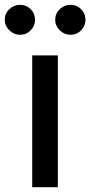

<svg xmlns="http://www.w3.org/2000/svg" viewBox="-62 -775 374 795"><path d="M71.4 0V-545.5H177.6V0ZM20.6 -631Q-4.3 -631 -23.3 -649.5Q-42.3 -668 -42.3 -692.8Q-42.3 -719.1 -23.3 -737Q-4.3 -755 20.6 -755Q47.2 -755 65.2 -737Q83.1 -719.1 83.1 -692.8Q83.1 -668 65.2 -649.5Q47.2 -631 20.6 -631ZM229.4 -631Q204.5 -631 185.5 -649.5Q166.5 -668 166.5 -692.8Q166.5 -719.1 185.5 -737Q204.5 -755 229.4 -755Q256 -755 274 -737Q291.9 -719.1 291.9 -692.8Q291.9 -668 274 -649.5Q256 -631 229.4 -631Z"/></svg>

Font: Inter Zeller Medium
Style: Regular
Weight: 500
Designer: Rasmus Andersson; Joe Bland
Foundry: zeller
Version: Version 3.015;git-dec3a8cb1